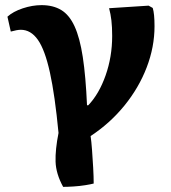

<svg xmlns="http://www.w3.org/2000/svg" viewBox="-20 -542 668 748"><path d="M226 186Q198 135 196.5 88Q195 41 208 -24Q194 -171 174.5 -259.5Q155 -348 127.5 -387Q100 -426 61 -426Q47 -426 22 -419L9 -477Q31 -497 68.5 -509.5Q106 -522 142 -522Q187 -522 218.5 -503Q250 -484 270.5 -439.5Q291 -395 302.5 -320Q314 -245 319 -132H324Q366 -176 391.5 -248.5Q417 -321 417 -402Q417 -437 414 -462.5Q411 -488 405 -510L559 -520L575 -511Q582 -489 582 -440Q582 -359 551.5 -279.5Q521 -200 465 -131Q409 -62 333 -12Q336 8 338.5 41.5Q341 75 343 111Q345 147 345 173Q334 176 312 179.5Q290 183 266.5 184.5Q243 186 226 186Z"/></svg>

Font: Literata 12pt
Style: Bold
Weight: 700
Designer: Latin by Veronika Burian and Jose Scaglione. Greek by Irene Vlachou. Cyrillic by Vera Evstafieva.
Foundry: TypeTogether
Version: Version 3.002